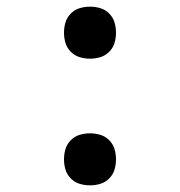

<svg xmlns="http://www.w3.org/2000/svg" viewBox="-20 -548 540 576"><path d="M250 -372Q234 -372 219 -376.5Q204 -381 192.5 -392.5Q181 -404 176.5 -419Q172 -434 172 -450Q172 -466 176.5 -481Q181 -496 192.5 -507.5Q204 -519 219 -523.5Q234 -528 250 -528Q266 -528 281 -523.5Q296 -519 307.5 -507.5Q319 -496 323.5 -481Q328 -466 328 -450Q328 -434 323.5 -419Q319 -404 307.5 -392.5Q296 -381 281 -376.5Q266 -372 250 -372ZM250 8Q234 8 219 3.5Q204 -1 192.5 -12.5Q181 -24 176.5 -39Q172 -54 172 -70Q172 -86 176.5 -101Q181 -116 192.5 -127.5Q204 -139 219 -143.5Q234 -148 250 -148Q266 -148 281 -143.5Q296 -139 307.5 -127.5Q319 -116 323.5 -101Q328 -86 328 -70Q328 -54 323.5 -39Q319 -24 307.5 -12.5Q296 -1 281 3.5Q266 8 250 8Z"/></svg>

Font: Iosevka Curly
Style: Regular
Weight: 400
Monospace: yes
Designer: Belleve Invis
Foundry: Belleve Invis
Version: Version 22.1.2; ttfautohint (v1.8.4)